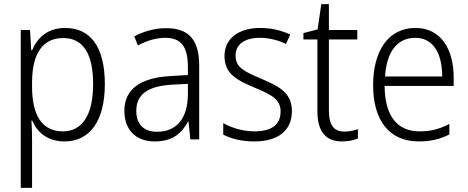

<svg xmlns="http://www.w3.org/2000/svg" viewBox="-20 -678 2278 934"><path d="M297 -542C210 -542 161 -493 136 -433H132L126 -532H81V236H136V4C136 -26 135 -62 133 -91H137C160 -36 210 10 294 10C415 10 490 -87 490 -269C490 -450 420 -542 297 -542ZM288 -493C386 -493 433 -414 433 -269C433 -117 379 -39 286 -39C187 -39 136 -113 136 -257V-280C137 -416 186 -493 288 -493Z M788 -541C732 -541 678 -525 633 -501L651 -457C696 -481 740 -494 784 -494C858 -494 894 -455 894 -352V-313L810 -308C664 -300 585 -245 585 -139C585 -49 638 10 733 10C820 10 864 -30 895 -87H897L906 0H949V-358C949 -485 898 -541 788 -541ZM816 -266 894 -270V-217C893 -105 841 -37 744 -37C681 -37 643 -72 643 -139C643 -219 699 -259 816 -266Z M1400 -138C1400 -228 1335 -259 1251 -295C1169 -330 1126 -349 1126 -408C1126 -463 1171 -494 1244 -494C1289 -494 1336 -482 1371 -464L1392 -510C1351 -529 1302 -542 1246 -542C1139 -542 1072 -489 1072 -406C1072 -318 1133 -288 1220 -251C1303 -217 1345 -193 1345 -136C1345 -75 1306 -39 1218 -39C1162 -39 1107 -56 1066 -79V-23C1101 -5 1152 10 1217 10C1335 10 1400 -44 1400 -138Z M1655 -38C1601 -38 1580 -73 1580 -141V-486H1718V-532H1580V-658H1543L1525 -535L1456 -517V-486H1524V-139C1524 -36 1565 10 1645 10C1675 10 1701 4 1721 -4V-50C1704 -43 1680 -38 1655 -38Z M2001 -542C1868 -542 1795 -429 1795 -263C1795 -97 1870 10 2017 10C2076 10 2120 -1 2166 -24V-75C2115 -49 2075 -39 2020 -39C1911 -39 1852 -116 1851 -260H2187V-300C2187 -437 2126 -542 2001 -542ZM2000 -494C2090 -494 2131 -415 2131 -306H1853C1861 -430 1915 -494 2000 -494Z"/></svg>

Font: Noto Sans Armenian SemiCondensed Light
Style: Regular
Weight: 300
Width: 4
Designer: Monotype Design Team
Foundry: Monotype Imaging Inc.
Version: Version 2.008